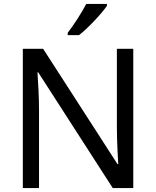

<svg xmlns="http://www.w3.org/2000/svg" viewBox="-20 -964 800 984"><path d="M528 -934V-944H422C399 -899 356 -833 327 -796V-784H385C432 -820 503 -897 528 -934ZM663 0V-714H579V-311C579 -246 584 -155 586 -123H582L201 -714H97V0H180V-399C180 -472 175 -546 172 -593H176L558 0Z"/></svg>

Font: Noto Sans Syriac Western
Style: Regular
Weight: 400
Designer: Patrick Giasson and the Monotype Design Team
Foundry: Monotype Imaging Inc.
Version: Version 3.000